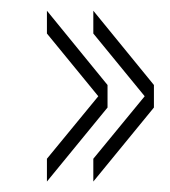

<svg xmlns="http://www.w3.org/2000/svg" viewBox="-20 -488 317 358"><path d="M154 -425.5V-468L267 -329.5V-287.5ZM154 -149.5V-192L267 -329.5V-287.5ZM67.5 -425.5V-468L180.5 -329.5V-287.5ZM67.5 -149.5V-192L180.5 -329.5V-287.5Z"/></svg>

Font: Big Shoulders Display Thin ExtraLight
Style: Regular
Weight: 250
Version: Version 2.002